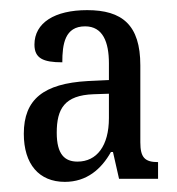

<svg xmlns="http://www.w3.org/2000/svg" viewBox="-20 -739 350 379"><path d="M108 -380C151 -380 180 -405 199 -439H203L215 -386H292V-419C266 -419 257 -428 257 -458V-610C257 -690 221 -719 152 -719C88 -719 48 -694 48 -651C48 -624 65 -616 103 -616C103 -652 108 -687 148 -687C183 -687 195 -656 195 -614V-581L153 -579C66 -574 27 -543 27 -475C27 -415 57 -380 108 -380ZM133 -420C108 -420 92 -434 92 -477C92 -524 107 -551 165 -553L195 -554V-506C195 -451 171 -420 133 -420Z"/></svg>

Font: Noto Serif Ethiopic XCn
Style: Regular
Weight: 400
Width: 2
Designer: Monotype Design Team
Foundry: Monotype Imaging Inc.
Version: Version 2.102